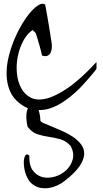

<svg xmlns="http://www.w3.org/2000/svg" viewBox="-20 -583 548 1019"><path d="M153.3 395.5Q137.7 383.8 127.4 365.2Q117.2 346.7 112.3 326.7Q107.4 306.6 106.4 287.1Q105.5 267.6 108.9 254.9Q112.3 242.2 119.1 237.8Q126 233.4 135.7 243.2Q133.8 295.9 155.3 323.2Q176.8 350.6 207.5 357.4Q238.3 364.3 272.5 354Q306.6 343.8 331.5 320.3Q356.4 296.9 365.7 263.7Q375 230.5 355.5 192.4Q330.1 164.1 299.8 155.8Q269.5 147.5 238.8 143.1Q208 138.7 178.7 129.4Q149.4 120.1 126 88.9Q115.2 36.1 123 5.9Q126 -2 127.9 -8.8Q106.4 -17.6 85 -34.2Q48.8 -61.5 32.7 -100.1Q16.6 -138.7 15.1 -184.1Q13.7 -229.5 24.9 -277.3Q36.1 -325.2 54.7 -370.1Q73.2 -415 96.2 -453.6Q119.1 -492.2 142.6 -519Q166 -545.9 186.5 -557.1Q207 -568.4 219.7 -558.6Q221.7 -547.9 227.1 -519Q232.4 -490.2 237.8 -457.5Q243.2 -424.8 247.6 -396Q252 -367.2 253.9 -356.4Q255.9 -343.8 254.9 -329.6Q253.9 -315.4 249 -304.2Q244.1 -293 232.9 -287.6Q221.7 -282.2 203.1 -288.1Q202.1 -294.9 197.8 -311.5Q193.4 -328.1 188 -347.2Q182.6 -366.2 177.2 -383.3Q171.9 -400.4 169.9 -407.2L153.3 -423.8Q123 -403.3 103 -365.2Q83 -327.1 74.2 -282.7Q65.4 -238.3 69.8 -193.8Q74.2 -149.4 92.3 -115.7Q110.4 -82 143.1 -64.9Q175.8 -47.9 225.1 -59.6Q274.4 -71.3 340.8 -116.7Q407.2 -162.1 492.2 -253.9V-219.7Q492.2 -216.8 480.5 -202.1Q468.8 -187.5 452.1 -168.5Q435.5 -149.4 418.5 -130.9Q401.4 -112.3 389.6 -101.6Q357.4 -71.3 320.8 -45.9Q284.2 -20.5 245.1 -7.8Q214.8 2 184.6 1Q192.4 21.5 194.3 54.7Q192.4 61.5 209 69.3Q225.6 77.1 251.5 87.4Q277.3 97.7 308.6 111.3Q339.8 125 366.2 142.6Q392.6 160.2 410.2 183.1Q427.7 206.1 426.8 234.9Q425.8 263.7 402.3 298.8Q378.9 334 322.3 377.9Q304.7 391.6 283.7 401.4Q262.7 411.1 240.2 414.6Q217.8 418 195.3 414.1Q172.9 410.2 153.3 395.5Z"/></svg>

Font: Over the Rainbow
Style: Regular
Weight: 400
Designer: Kimberly Geswein
Foundry: Kimberly Geswein
Version: Version 1.002 2010